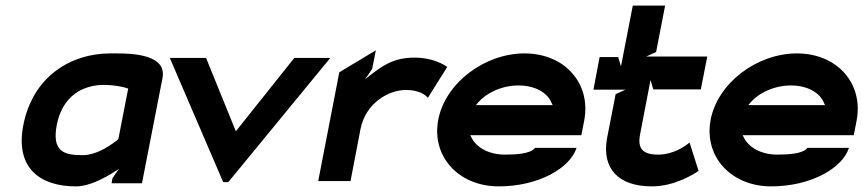

<svg xmlns="http://www.w3.org/2000/svg" viewBox="-20 -652 3071 683"><path d="M63 -207C33 -53 124 11 250 11C299 11 354 -20 389 -42L403 -51L380 -18L377 0H485L558 -374C574 -455 460 -462 397 -462H372C233 -462 97 -381 63 -207ZM182 -208C203 -314 278 -350 350 -350C383 -350 417 -344 436 -337L401 -157C382 -141 327 -100 274 -100C207 -100 164 -113 182 -208Z M584 -446 774 -4H792L1155 -446H1027L819 -185L713 -446Z M1112 -8H1227L1262 -191C1280 -286 1363 -332 1424 -332C1471 -332 1494 -314 1502 -304L1571 -414C1562 -420 1523 -447 1454 -447C1377 -447 1337 -415 1295 -383L1279 -370L1304 -407L1317 -473L1187 -395Z M1539 -226C1514 -95 1612 11 1754 11C1896 11 2008 -54 2031 -126H1883C1868 -104 1810 -102 1776 -102C1718 -102 1673 -128 1656 -165L1653 -171H2048L2058 -222C2084 -355 1989 -462 1846 -462C1704 -462 1564 -357 1539 -226ZM1673 -278 1678 -284C1708 -321 1765 -348 1824 -348C1883 -348 1928 -323 1943 -284L1946 -278Z M2091 -333H2205L2170 -317L2139 -158C2121 -53 2179 11 2299 11C2381 11 2450 -34 2465 -44L2433 -145C2420 -134 2377 -102 2321 -102C2266 -102 2247 -124 2257 -174L2294 -367L2304 -334H2473L2496 -451H2279L2314 -467L2346 -632H2231L2189 -416L2179 -449H2113Z M2508 -226C2483 -95 2581 11 2723 11C2865 11 2977 -54 3000 -126H2852C2837 -104 2779 -102 2745 -102C2687 -102 2642 -128 2625 -165L2622 -171H3017L3027 -222C3053 -355 2958 -462 2815 -462C2673 -462 2533 -357 2508 -226ZM2642 -278 2647 -284C2677 -321 2734 -348 2793 -348C2852 -348 2897 -323 2912 -284L2915 -278Z"/></svg>

Font: Charger EcoBold
Style: Obl
Weight: 1000
Designer: Jasper
Foundry: Cannot Into Space Fonts
Version: Version 1.1